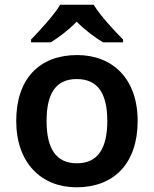

<svg xmlns="http://www.w3.org/2000/svg" viewBox="-20 -852 654 816"><path d="M378 -832H236C209 -787 149 -722 112 -684V-672H196C231 -694 271 -724 306 -760C341 -724 383 -693 418 -672H503V-684C466 -721 405 -787 378 -832ZM565 -338C565 -518 458 -618 308 -618C148 -618 49 -518 49 -338C49 -158 157 -56 305 -56C465 -56 565 -158 565 -338ZM178 -338C178 -453 216 -516 306 -516C397 -516 436 -453 436 -338C436 -223 397 -158 307 -158C216 -158 178 -223 178 -338Z"/></svg>

Font: Noto Sans Malayalam UI SemiBold
Style: Regular
Weight: 600
Designer: Jelle Bosma - Monotype Design Team
Foundry: Monotype Imaging Inc.
Version: Version 2.104